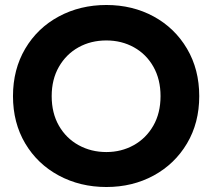

<svg xmlns="http://www.w3.org/2000/svg" viewBox="-20 -734 850 769"><path d="M32 -349Q32 -456 81 -539Q130 -622 215.5 -668Q301 -714 406 -714Q511 -714 595.5 -668Q680 -622 729 -539Q778 -456 778 -349Q778 -242 729 -159.5Q680 -77 595.5 -31Q511 15 406 15Q301 15 215.5 -31Q130 -77 81 -159.5Q32 -242 32 -349ZM623 -349Q623 -416 594.5 -466.5Q566 -517 516.5 -544.5Q467 -572 406 -572Q344 -572 294.5 -544.5Q245 -517 216 -466.5Q187 -416 187 -349Q187 -281 216 -230.5Q245 -180 295 -152.5Q345 -125 406 -125Q466 -125 515.5 -152.5Q565 -180 594 -230.5Q623 -281 623 -349Z"/></svg>

Font: Prompt SemiBold
Style: Regular
Weight: 600
Designer: Katatrad Team
Foundry: CadsonDemak
Version: Version 1.001